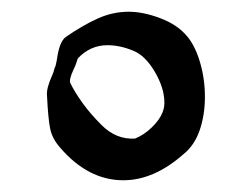

<svg xmlns="http://www.w3.org/2000/svg" viewBox="-20 -725 419 327"><path d="M190 -418Q130 -418 82 -474Q69 -489 65.5 -505.5Q62 -522 60 -563Q59 -575 69 -597Q70 -599 71 -602Q72 -605 73 -609Q75 -613 75.5 -616.5Q76 -620 77 -624Q81 -654 92 -662Q121 -682 146.5 -693.5Q172 -705 199 -705Q224 -705 253 -694Q282 -683 298 -664Q312 -648 320.5 -619.5Q329 -591 329 -560Q329 -529 320 -503Q311 -477 292 -462Q242 -418 190 -418ZM210 -489Q225 -495 238.5 -508Q252 -521 257 -534Q260 -542 260 -550Q260 -575 243.5 -603Q227 -631 206 -639Q184 -648 163 -648Q134 -648 113 -626Q112 -625 110.5 -619.5Q109 -614 105 -606Q97 -589 100 -583Q108 -567 121 -549Q134 -531 153 -512Q178 -487 210 -489Z"/></svg>

Font: Mansalva
Style: Regular
Weight: 400
Designer: Carolina Short
Foundry: Carolina Short
Version: Version 2.112; ttfautohint (v1.8.4.7-5d5b)